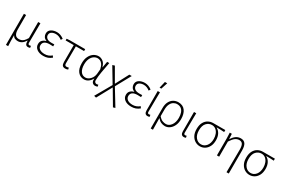

<svg xmlns="http://www.w3.org/2000/svg" viewBox="124 -2129 5481 3725"><g transform="rotate(30 2864.0 -266.5)"><path d="M145 187H95V-510H144V-190Q144 -116 169.5 -75.5Q195 -35 255 -35Q280 -35 306 -42.5Q332 -50 358.5 -75Q385 -100 415 -150V-510H465L462 -71Q462 -33 494 -33Q505 -33 524 -39L531 1Q515 11 485 11Q448 11 433 -14.5Q418 -40 418 -96H416Q352 10 256 10Q218 10 188.5 -3Q159 -16 138 -54Q138 91 145 187Z M827 11Q735 11 680 -30.5Q625 -72 625 -139Q625 -195 657.5 -226.5Q690 -258 735 -268V-274Q694 -289 673.5 -320.5Q653 -352 653 -391Q653 -456 706 -489.5Q759 -523 833 -523Q914 -523 990 -465L967 -429Q902 -480 832 -480Q779 -480 740.5 -457Q702 -434 702 -386Q702 -345 735 -317Q768 -289 844 -289Q877 -289 903 -291V-246Q864 -248 827 -248Q679 -248 677 -143Q677 -92 718.5 -62.5Q760 -33 832 -33Q919 -33 985 -91L1010 -55Q968 -20 925 -4.5Q882 11 827 11Z M1319 11Q1273 11 1254.5 -14Q1236 -39 1236 -91V-467H1055V-505L1125 -510H1468V-467H1284Q1282 -272 1282 -85Q1282 -33 1322 -33Q1351 -33 1372 -41L1381 -2Q1352 11 1319 11Z M1989 11Q1953 11 1929.5 -12Q1906 -35 1906 -80Q1906 -91 1908 -103H1905Q1840 11 1738 11Q1654 11 1600 -53Q1546 -117 1546 -244Q1546 -332 1577 -394.5Q1608 -457 1658.5 -490Q1709 -523 1768 -523Q1817 -523 1864.5 -488Q1912 -453 1933 -372H1936L1960 -510H2008Q1986 -399 1966 -281.5Q1946 -164 1946 -88Q1946 -63 1961 -48Q1976 -33 1997 -33Q2013 -33 2033 -41L2042 -2Q2017 11 1989 11ZM1744 -34Q1803 -34 1852 -87Q1901 -140 1908 -217L1917 -317Q1901 -386 1876 -421Q1851 -456 1822.5 -467.5Q1794 -479 1769 -479Q1725 -479 1685.5 -452Q1646 -425 1622 -372.5Q1598 -320 1598 -244Q1598 -147 1636.5 -90.5Q1675 -34 1744 -34Z M2499 199 2304 -131H2300L2120 199L2071 187L2277 -173L2077 -506L2126 -522L2300 -220H2304L2457 -510H2511L2327 -174L2546 185Z M2796 11Q2704 11 2649 -30.5Q2594 -72 2594 -139Q2594 -195 2626.5 -226.5Q2659 -258 2704 -268V-274Q2663 -289 2642.5 -320.5Q2622 -352 2622 -391Q2622 -456 2675 -489.5Q2728 -523 2802 -523Q2883 -523 2959 -465L2936 -429Q2871 -480 2801 -480Q2748 -480 2709.5 -457Q2671 -434 2671 -386Q2671 -345 2704 -317Q2737 -289 2813 -289Q2846 -289 2872 -291V-246Q2833 -248 2796 -248Q2648 -248 2646 -143Q2646 -92 2687.5 -62.5Q2729 -33 2801 -33Q2888 -33 2954 -91L2979 -55Q2937 -20 2894 -4.5Q2851 11 2796 11Z M3130 -585H3091L3126 -732H3178ZM3163 11Q3093 11 3093 -78V-510H3143L3141 -394Q3138 -230 3138 -71Q3138 -33 3170 -33Q3183 -33 3200 -39L3208 1Q3193 11 3163 11Z M3388 187H3338V-271Q3338 -355 3367.5 -411Q3397 -467 3445.5 -495Q3494 -523 3551 -523Q3654 -523 3706.5 -452.5Q3759 -382 3759 -264Q3759 -177 3729 -115.5Q3699 -54 3651.5 -21.5Q3604 11 3551 11Q3505 11 3463.5 -7.5Q3422 -26 3384 -72Q3387 66 3388 187ZM3548 -34Q3615 -34 3662 -97.5Q3709 -161 3709 -264Q3709 -325 3692.5 -374Q3676 -423 3640.5 -451Q3605 -479 3548 -479Q3506 -479 3469 -456Q3432 -433 3409 -384.5Q3386 -336 3386 -260V-116Q3429 -65 3469.5 -49.5Q3510 -34 3548 -34Z M3976 11Q3906 11 3906 -78V-510H3956L3954 -394Q3951 -230 3951 -71Q3951 -33 3983 -33Q3996 -33 4013 -39L4021 1Q4006 11 3976 11Z M4334 11Q4276 11 4225.5 -19.5Q4175 -50 4144.5 -108Q4114 -166 4114 -250Q4114 -340 4145.5 -397.5Q4177 -455 4228 -482.5Q4279 -510 4337 -510H4607V-465Q4526 -471 4438 -471V-467Q4491 -438 4520.5 -382Q4550 -326 4550 -247Q4550 -165 4520.5 -107.5Q4491 -50 4442 -19.5Q4393 11 4334 11ZM4335 -33Q4406 -33 4453 -91.5Q4500 -150 4500 -249Q4500 -306 4481 -355.5Q4462 -405 4425 -435.5Q4388 -466 4336 -466Q4265 -466 4215.5 -412Q4166 -358 4166 -250Q4166 -150 4214.5 -91.5Q4263 -33 4335 -33Z M5087 187H5036Q5040 -77 5040 -321Q5040 -401 5017.5 -439.5Q4995 -478 4943 -478Q4894 -478 4853.5 -449Q4813 -420 4762 -342V-3H4712V-380Q4712 -440 4707 -510H4753L4760 -393H4762Q4838 -522 4952 -522Q5022 -522 5054.5 -473.5Q5087 -425 5087 -327Z M5445 11Q5387 11 5336.5 -19.5Q5286 -50 5255.5 -108Q5225 -166 5225 -250Q5225 -340 5256.5 -397.5Q5288 -455 5339 -482.5Q5390 -510 5448 -510H5718V-465Q5637 -471 5549 -471V-467Q5602 -438 5631.5 -382Q5661 -326 5661 -247Q5661 -165 5631.5 -107.5Q5602 -50 5553 -19.5Q5504 11 5445 11ZM5446 -33Q5517 -33 5564 -91.5Q5611 -150 5611 -249Q5611 -306 5592 -355.5Q5573 -405 5536 -435.5Q5499 -466 5447 -466Q5376 -466 5326.5 -412Q5277 -358 5277 -250Q5277 -150 5325.5 -91.5Q5374 -33 5446 -33Z"/></g></svg>

Font: LXGW 975 Gothic SC 200W
Style: Regular
Weight: 200
Version: Version 2.01;February 25, 2021